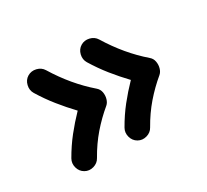

<svg xmlns="http://www.w3.org/2000/svg" viewBox="-91 -642 720 669"><g transform="rotate(-30 269.5 -308.0)"><path d="M293 -500.4Q277.6 -491.1 273.1 -472.5Q268.7 -453.9 278 -438.5Q300.2 -402.1 325.9 -370Q351.7 -337.9 379.9 -308.3Q350.8 -278.3 325.1 -246Q299.4 -213.6 277.6 -175.3Q268.7 -159.5 273.7 -141.3Q278.7 -123 294.4 -114.1Q310.2 -105.2 328.4 -110.4Q346.7 -115.6 355.2 -131.3Q379.8 -174.8 409.9 -209.7Q440.1 -244.5 474.6 -273.1Q483.2 -280.4 486.8 -293.2Q490.5 -306 488 -319.5Q485.6 -332.9 475.5 -341.4Q406.5 -401 354.9 -485.4Q345.6 -500.7 327 -505.2Q308.3 -509.6 293 -500.4ZM79.1 -500.4Q63.7 -491.1 59.3 -472.5Q54.8 -453.9 64.1 -438.5Q86.3 -402.1 112.1 -370Q137.8 -337.9 166 -308.3Q137 -278.3 111.3 -246Q85.6 -213.6 63.7 -175.3Q54.8 -159.5 59.8 -141.3Q64.8 -123 80.6 -114.1Q96.3 -105.2 114.6 -110.4Q132.8 -115.6 141.4 -131.3Q165.9 -174.8 196 -209.7Q226.2 -244.5 260.7 -273.1Q269.3 -280.4 272.9 -293.2Q276.6 -306 274.2 -319.5Q271.7 -332.9 261.6 -341.4Q192.6 -401 141 -485.4Q131.7 -500.7 113.1 -505.2Q94.5 -509.6 79.1 -500.4Z"/></g></svg>

Font: Mikhak VF
Style: Regular
Weight: 100
Designer: Amin Abedi
Version: Version 3.001